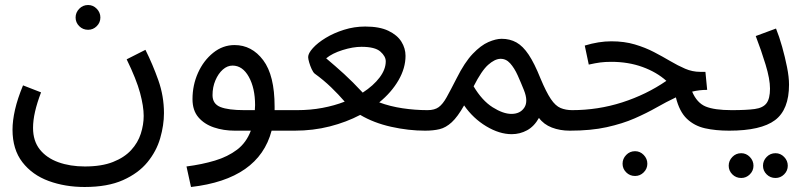

<svg xmlns="http://www.w3.org/2000/svg" viewBox="-20 -517 3232 767"><path d="M30 1Q30 -35 40 -79Q50 -123 72 -176L144 -148Q128 -106 120 -71Q112 -36 112 -6Q112 46 139 80Q166 114 213 131Q260 148 319 148Q386 148 431.5 130Q477 112 504 82.5Q531 53 542.5 17Q554 -19 554 -54Q554 -92 539.5 -146Q525 -200 486 -280L561 -318Q590 -260 612.5 -196.5Q635 -133 635 -65Q635 -17 620 35Q605 87 569 131Q533 175 471.5 202.5Q410 230 318 230Q240 230 174.5 206Q109 182 69.5 131Q30 80 30 1ZM332 -398Q311 -398 296.5 -412.5Q282 -427 282 -447Q282 -467 296.5 -482Q311 -497 332 -497Q352 -497 366.5 -482Q381 -467 381 -447Q381 -427 366.5 -412.5Q352 -398 332 -398Z M743 230 725 148Q787 140 838.5 124.5Q890 109 927 81Q964 53 982 5H918Q873 5 834.5 -8Q796 -21 772.5 -48.5Q749 -76 749 -121Q749 -177 771 -226Q793 -275 831.5 -306Q870 -337 917 -337Q986 -337 1031.5 -276.5Q1077 -216 1077 -91Q1077 -84 1077 -77H1167Q1188 -77 1197.5 -65.5Q1207 -54 1207 -38Q1207 -22 1193 -8.5Q1179 5 1157 5H1065Q1014 199 743 230ZM956 -77H998Q999 -87 999 -97Q999 -165 974 -210Q949 -255 909 -255Q888 -255 870 -239Q852 -223 840.5 -196Q829 -169 829 -137Q829 -102 860.5 -89.5Q892 -77 956 -77Z M1157 5 1167 -77Q1220 -77 1268 -86Q1316 -95 1357 -111Q1333 -139 1303 -168Q1273 -197 1237 -223Q1231 -228 1225 -241Q1219 -254 1215 -268Q1211 -282 1211 -289Q1211 -304 1230 -325Q1249 -346 1281 -365.5Q1313 -385 1354 -398Q1395 -411 1439 -411Q1496 -411 1531.5 -394Q1567 -377 1583.5 -350.5Q1600 -324 1600 -294Q1600 -245 1572 -196.5Q1544 -148 1495 -108Q1538 -92 1588 -84.5Q1638 -77 1688 -77Q1709 -77 1718.5 -65.5Q1728 -54 1728 -38Q1728 -22 1714 -8.5Q1700 5 1678 5Q1612 5 1542.5 -10.5Q1473 -26 1419 -58Q1364 -29 1297.5 -12Q1231 5 1157 5ZM1283 -284Q1321 -252 1354.5 -221.5Q1388 -191 1429 -147Q1472 -175 1496.5 -207.5Q1521 -240 1521 -272Q1521 -292 1499.5 -311Q1478 -330 1424 -330Q1390 -330 1348.5 -317Q1307 -304 1283 -284Z M1678 5 1688 -77Q1716 -77 1732.5 -89Q1749 -101 1764.5 -129Q1780 -157 1804 -204Q1836 -268 1868.5 -302Q1901 -336 1931 -349Q1961 -362 1984 -362Q2017 -362 2043 -347.5Q2069 -333 2092 -298.5Q2115 -264 2139 -204Q2162 -149 2180.5 -121.5Q2199 -94 2219.5 -85.5Q2240 -77 2266 -77Q2287 -77 2296.5 -65.5Q2306 -54 2306 -38Q2306 -22 2292 -8.5Q2278 5 2256 5Q2217 5 2184.5 -7.5Q2152 -20 2133 -46Q2114 -12 2085.5 3.5Q2057 19 2024 19Q1975 19 1922.5 -12.5Q1870 -44 1834 -96Q1808 -50 1784.5 -28.5Q1761 -7 1736 -1Q1711 5 1678 5ZM1872 -172Q1906 -115 1948 -88.5Q1990 -62 2023 -62Q2058 -62 2074.5 -87Q2091 -112 2073 -157Q2061 -187 2048 -216Q2035 -245 2018 -264Q2001 -283 1978 -282Q1956 -281 1930 -258Q1904 -235 1872 -172Z M2256 5 2265 -77Q2369 -77 2465.5 -108Q2562 -139 2642 -194Q2603 -229 2546.5 -249.5Q2490 -270 2422 -270Q2397 -270 2378 -267.5Q2359 -265 2332 -259L2316 -335Q2372 -352 2422 -352Q2474 -352 2516 -339.5Q2558 -327 2592.5 -309Q2627 -291 2657.5 -273Q2688 -255 2717 -242.5Q2746 -230 2777 -230H2798L2805 -158Q2774 -158 2745 -151Q2764 -106 2799 -91.5Q2834 -77 2903 -77Q2924 -77 2933.5 -65.5Q2943 -54 2943 -38Q2943 -22 2929 -8.5Q2915 5 2893 5Q2839 5 2796.5 -4.5Q2754 -14 2724 -42.5Q2694 -71 2680 -128Q2642 -110 2602.5 -87.5Q2563 -65 2515 -44Q2467 -23 2404 -9Q2341 5 2256 5ZM2517 186Q2496 186 2481.5 171.5Q2467 157 2467 137Q2467 117 2481.5 102Q2496 87 2517 87Q2537 87 2551.5 102Q2566 117 2566 137Q2566 157 2551.5 171.5Q2537 186 2517 186Z M2893 5 2903 -77Q2962 -77 2995 -81.5Q3028 -86 3042 -104.5Q3056 -123 3056 -163Q3056 -201 3038.5 -258.5Q3021 -316 2999 -373L3080 -403Q3093 -371 3104.5 -330Q3116 -289 3124 -249Q3132 -209 3132 -179Q3132 -79 3076 -37Q3020 5 2893 5ZM3078 194Q3057 194 3042.5 179.5Q3028 165 3028 145Q3028 125 3042.5 110Q3057 95 3078 95Q3098 95 3112.5 110Q3127 125 3127 145Q3127 165 3112.5 179.5Q3098 194 3078 194ZM2941 194Q2920 194 2905.5 179.5Q2891 165 2891 145Q2891 125 2905.5 110Q2920 95 2941 95Q2961 95 2975.5 110Q2990 125 2990 145Q2990 165 2975.5 179.5Q2961 194 2941 194Z"/></svg>

Font: Go Noto Kurrent-Regular
Style: Regular
Weight: 400
Designer: Monotype Design Team
Foundry: Monotype Imaging Inc.
Version: Version 2.012; ttfautohint (v1.8.4.7-5d5b)